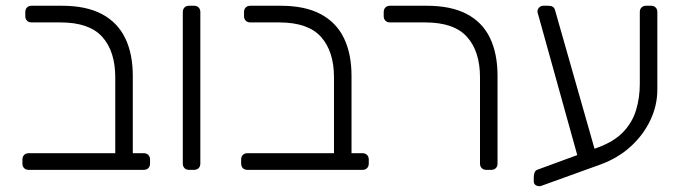

<svg xmlns="http://www.w3.org/2000/svg" viewBox="-20 -591 2385 668"><path d="M80 0Q70 0 64 -6Q58 -12 58 -22V-36Q58 -46 64 -52Q70 -58 80 -58H381V-322Q381 -412 336 -462.5Q291 -513 190 -513H90Q80 -513 74 -519Q68 -525 68 -535V-549Q68 -559 74 -565Q80 -571 90 -571H195Q280 -571 334.5 -542Q389 -513 415.5 -458.5Q442 -404 442 -327V-58H480Q490 -58 496 -52Q502 -46 502 -36V-22Q502 -12 496 -6Q490 0 480 0Z M638 0Q628 0 622 -6Q616 -12 616 -22V-549Q616 -559 622 -565Q628 -571 638 -571H655Q665 -571 671 -565Q677 -559 677 -549V-22Q677 -12 671 -6Q665 0 655 0Z M841 0Q831 0 825 -6Q819 -12 819 -22V-36Q819 -46 825 -52Q831 -58 841 -58H1142V-322Q1142 -412 1097 -462.5Q1052 -513 951 -513H851Q841 -513 835 -519Q829 -525 829 -535V-549Q829 -559 835 -565Q841 -571 851 -571H956Q1041 -571 1095.5 -542Q1150 -513 1176.5 -458.5Q1203 -404 1203 -327V-58H1241Q1251 -58 1257 -52Q1263 -46 1263 -36V-22Q1263 -12 1257 -6Q1251 0 1241 0Z M1672 0Q1662 0 1656 -6Q1650 -12 1650 -22V-322Q1650 -412 1605 -462.5Q1560 -513 1459 -513H1337Q1327 -513 1321 -519Q1315 -525 1315 -535V-549Q1315 -559 1321 -565Q1327 -571 1337 -571H1464Q1549 -571 1603.5 -542.5Q1658 -514 1684.5 -459.5Q1711 -405 1711 -327V-22Q1711 -12 1705 -6Q1699 0 1689 0Z M1865 55Q1855 59 1846 54.5Q1837 50 1837 40V27Q1837 18 1839.5 10Q1842 2 1851 -1L2058 -77Q2116 -98 2148 -131.5Q2180 -165 2193 -208Q2206 -251 2206 -299V-549Q2206 -559 2212 -565Q2218 -571 2228 -571H2245Q2255 -571 2261 -565Q2267 -559 2267 -549V-279Q2267 -224 2242.5 -172.5Q2218 -121 2174 -81Q2130 -41 2070 -19ZM1996 -24 1855 -531Q1853 -539 1851.5 -543Q1850 -547 1850 -551Q1850 -559 1856 -565Q1862 -571 1870 -571H1888Q1907 -571 1911 -556L2056 -47Z"/></svg>

Font: Rubik Light Light
Style: Regular
Weight: 300
Version: Version 2.101